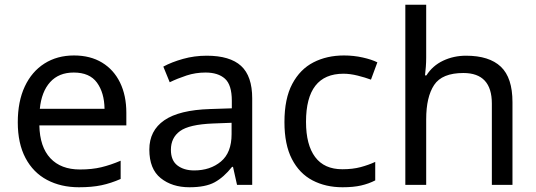

<svg xmlns="http://www.w3.org/2000/svg" viewBox="-20 -780 2263 810"><path d="M292 -546Q361 -546 410.5 -516Q460 -486 486.5 -431.5Q513 -377 513 -304V-251H146Q148 -160 192.5 -112.5Q237 -65 317 -65Q368 -65 407.5 -74.5Q447 -84 489 -102V-25Q448 -7 408 1.5Q368 10 313 10Q237 10 178.5 -21Q120 -52 87.5 -113.5Q55 -175 55 -264Q55 -352 84.5 -415Q114 -478 167.5 -512Q221 -546 292 -546ZM291 -474Q228 -474 191.5 -433.5Q155 -393 148 -321H421Q420 -389 389 -431.5Q358 -474 291 -474Z M852 -545Q950 -545 997 -502Q1044 -459 1044 -365V0H980L963 -76H959Q924 -32 885.5 -11Q847 10 779 10Q706 10 658 -28.5Q610 -67 610 -149Q610 -229 673 -272.5Q736 -316 867 -320L958 -323V-355Q958 -422 929 -448Q900 -474 847 -474Q805 -474 767 -461.5Q729 -449 696 -433L669 -499Q704 -518 752 -531.5Q800 -545 852 -545ZM878 -259Q778 -255 739.5 -227Q701 -199 701 -148Q701 -103 728.5 -82Q756 -61 799 -61Q867 -61 912 -98.5Q957 -136 957 -214V-262Z M1425 10Q1354 10 1298.5 -19Q1243 -48 1211.5 -109Q1180 -170 1180 -265Q1180 -364 1213 -426Q1246 -488 1302.5 -517Q1359 -546 1431 -546Q1472 -546 1510 -537.5Q1548 -529 1572 -517L1545 -444Q1521 -453 1489 -461Q1457 -469 1429 -469Q1271 -469 1271 -266Q1271 -169 1309.5 -117.5Q1348 -66 1424 -66Q1468 -66 1501.5 -75Q1535 -84 1563 -97V-19Q1536 -5 1503.5 2.5Q1471 10 1425 10Z M1778 -537Q1778 -518 1776.5 -498Q1775 -478 1773 -462H1779Q1805 -503 1849.5 -524Q1894 -545 1946 -545Q2044 -545 2093 -498.5Q2142 -452 2142 -349V0H2055V-343Q2055 -472 1935 -472Q1845 -472 1811.5 -421.5Q1778 -371 1778 -277V0H1690V-760H1778Z"/></svg>

Font: Noto Sans NKo Unjoined
Style: Regular
Weight: 400
Designer: Monotype Design Team
Foundry: Monotype Imaging Inc.
Version: Version 2.004